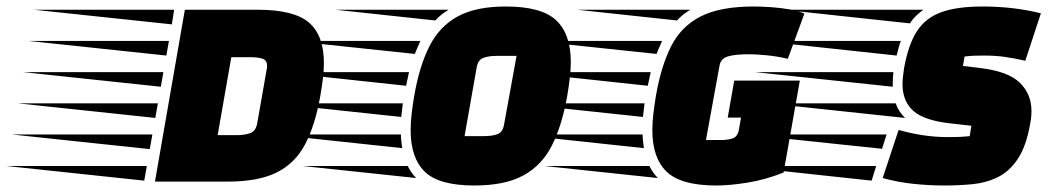

<svg xmlns="http://www.w3.org/2000/svg" viewBox="-273 -559 3241 591"><path d="M204 0 296 -529H521Q632 -529 678 -489.5Q724 -450 724 -365Q724 -343 721 -318Q718 -293 713 -264Q697 -173 666 -114.5Q635 -56 578.5 -28Q522 0 428 0ZM256 -484 -168 -529H263ZM239 -388 -185 -433H247ZM397 -143H455Q481 -143 498 -149.5Q515 -156 519 -181L548 -346Q549 -349 549 -352Q549 -355 549 -357Q549 -374 534.5 -378.5Q520 -383 497 -383H439ZM222 -292 -202 -337H230ZM205 -196 -219 -241H213ZM188 -100 -236 -145H196ZM171 -3 -253 -48H179Z M1187 12Q1078 12 1034.5 -30.5Q991 -73 991 -158Q991 -181 994 -208Q997 -235 1002 -264Q1018 -356 1049 -417Q1080 -478 1136 -508.5Q1192 -539 1284 -539Q1394 -539 1439 -496.5Q1484 -454 1484 -368Q1484 -346 1481 -319.5Q1478 -293 1473 -264Q1457 -173 1426 -111.5Q1395 -50 1338 -19Q1281 12 1187 12ZM1067 -496 760 -529H1108Q1084 -515 1067 -496ZM1004 -393 626 -433H1021Q1017 -423 1012.5 -413.5Q1008 -404 1004 -393ZM1157 -140H1216Q1242 -140 1258.5 -146Q1275 -152 1279 -178L1317 -387H1256Q1232 -387 1215 -381Q1198 -375 1194 -350ZM977 -295 586 -337H986ZM962 -199 568 -241H967Q966 -230 964.5 -219.5Q963 -209 962 -199ZM965 -103 572 -145H961Q961 -134 962.5 -123.5Q964 -113 965 -103ZM1008 -11 659 -48H982Q987 -38 993.5 -28.5Q1000 -19 1008 -11Z M1932 12Q1823 12 1779 -30.5Q1735 -73 1735 -158Q1735 -181 1738 -207.5Q1741 -234 1746 -264Q1762 -356 1793 -417Q1824 -478 1884 -508.5Q1944 -539 2047 -539Q2069 -539 2099.5 -537Q2130 -535 2158.5 -530Q2187 -525 2203 -517L2152 -378Q2118 -386 2085.5 -389Q2053 -392 2033 -392Q1990 -392 1968 -385.5Q1946 -379 1942 -358L1900 -128H1946Q1967 -128 1982 -133Q1997 -138 2001 -158L2008 -197H1967L1987 -311H2189L2139 -28Q2084 -6 2029 3Q1974 12 1932 12ZM1811 -496 1504 -529H1852Q1828 -515 1811 -496ZM1748 -393 1370 -433H1765Q1761 -423 1756.5 -413.5Q1752 -404 1748 -393ZM1721 -295 1330 -337H1730ZM1706 -199 1312 -241H1711Q1710 -230 1708.5 -219.5Q1707 -209 1706 -199ZM1709 -103 1316 -145H1705Q1705 -134 1706.5 -123.5Q1708 -113 1709 -103ZM1752 -11 1403 -48H1726Q1731 -38 1737.5 -28.5Q1744 -19 1752 -11Z M2635 12Q2588 12 2539.5 7Q2491 2 2444 -11L2493 -159Q2571 -137 2643 -137Q2661 -137 2677.5 -137.5Q2694 -138 2712 -140L2717 -172L2654 -179Q2571 -188 2538 -218Q2505 -248 2505 -300Q2505 -311 2506.5 -324Q2508 -337 2510 -350Q2523 -422 2549.5 -463Q2576 -504 2624.5 -521.5Q2673 -539 2752 -539Q2847 -539 2931 -518L2883 -372Q2848 -380 2819 -384Q2790 -388 2756 -388Q2737 -388 2725 -387.5Q2713 -387 2696 -385L2691 -356L2741 -350Q2829 -340 2865.5 -305Q2902 -270 2902 -217Q2902 -208 2901 -198Q2900 -188 2898 -178Q2886 -109 2860 -70Q2834 -31 2798 -13.5Q2762 4 2720 8Q2678 12 2635 12ZM2528 -487 2138 -529H2569Q2557 -520 2546.5 -510Q2536 -500 2528 -487ZM2487 -388 2069 -433H2500Q2496 -423 2493 -411.5Q2490 -400 2487 -388ZM2475 -292 2051 -337H2477Q2476 -328 2475.5 -318.5Q2475 -309 2475 -300ZM2513 -196 2090 -241H2484Q2493 -215 2513 -196ZM2442 -101 2025 -145H2456ZM2410 -3 1992 -48H2424Z"/></svg>

Font: Faster One
Style: Regular
Weight: 400
Designer: Eduardo Rodriguez Tunni
Foundry: Eduardo Rodriguez Tunni
Version: Version 1.003; ttfautohint (v1.8.4.7-5d5b);gftools[0.9.23]